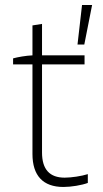

<svg xmlns="http://www.w3.org/2000/svg" viewBox="-20 -740 410 763"><path d="M288 -563H315L346 -720H306ZM232 3C263 3 305 -4 329 -13V-48C304 -40 263 -34 237 -34C178 -34 147 -66 147 -134V-484H316V-520H147V-645L109 -639V-520C83 -519 50 -513 32 -508V-484H109V-128C109 -42 151 3 232 3Z"/></svg>

Font: Fixel Text ExtraLight
Style: Regular
Weight: 200
Width: 4
Designer: AlfaBravo + MacPaw
Foundry: Kyrylo Tkachov, Marchela Mozhyna, Serhii Makarenko, Maria Weinstein, Zakhar Kryvoshyya
Version: Version 1.211